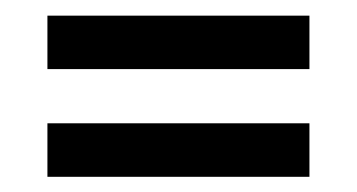

<svg xmlns="http://www.w3.org/2000/svg" viewBox="-20 -324 463 249"><path d="M381.3 -303.7V-234.4H41.5V-303.7ZM381.3 -164.1V-94.7H41.5V-164.1Z"/></svg>

Font: Lateef
Style: Bold
Weight: 700
Designer: SIL International
Foundry: SIL International
Version: Version 4.200